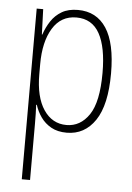

<svg xmlns="http://www.w3.org/2000/svg" viewBox="-54 -580 587 855"><g transform="rotate(5 239.0 -152.5)"><path d="M260 -539Q343 -539 387 -472Q431 -405 431 -270Q431 -129 384 -59.5Q337 10 257 10Q216 10 187.5 -6Q159 -22 141 -47.5Q123 -73 114 -102H111Q112 -85 112.5 -62.5Q113 -40 113 -16V234H76V-529H105L109 -416H111Q122 -449 140.5 -477Q159 -505 188 -522Q217 -539 260 -539ZM256 -505Q187 -505 150 -444.5Q113 -384 113 -284V-239Q113 -137 151 -80.5Q189 -24 253 -24Q315 -24 354 -81.5Q393 -139 393 -269Q393 -384 359.5 -444.5Q326 -505 256 -505Z"/></g></svg>

Font: Noto Sans Khmer Condensed ExtraLight
Style: Regular
Weight: 200
Width: 3
Designer: Danh Hong and the Monotype Design Team
Foundry: Monotype Imaging Inc.
Version: Version 2.004; ttfautohint (v1.8.4.7-5d5b)